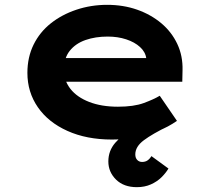

<svg xmlns="http://www.w3.org/2000/svg" viewBox="-20 -562 874 787"><path d="M540.8 205.2Q487.4 205.2 455.7 174.2Q424.1 143.1 424.1 99.7Q424.1 56.1 452.3 23.4Q480.5 -9.3 529.6 -37.9Q578.7 -66.6 643.7 -94.3L670.9 -45.6Q604.8 -13.4 569.7 12.8Q534.6 39 534.6 70.9Q534.6 85.5 542.5 93.6Q550.4 101.8 562.3 101.8Q575.4 101.8 584.3 95.8Q593.3 89.9 600.7 77.9L670.5 128.8Q659.7 147.1 641.8 164.8Q623.9 182.4 598.5 193.8Q573.1 205.2 540.8 205.2ZM438.9 10Q335 10 256.4 -25.4Q177.8 -60.7 135 -122.7Q92.3 -184.6 92.3 -263.3Q92.3 -327.2 117.5 -378.7Q142.8 -430.2 188.1 -466.2Q233.4 -502.2 293.2 -522.2Q353 -542.2 419 -542.2Q485.6 -542.2 542.2 -522.3Q598.7 -502.4 641.2 -466.7Q683.6 -431 706.7 -381.9Q729.8 -332.8 728.2 -274L727.2 -227H202.9L179.9 -323.9H596.8L579.6 -301.9V-322.4Q576.3 -348.9 554 -369.2Q531.8 -389.5 497.1 -400.8Q462.5 -412.1 421.3 -412.1Q371.1 -412.1 330.3 -397.9Q289.6 -383.6 265.7 -353.5Q241.9 -323.4 241.9 -275.5Q241.9 -231.8 268.8 -197.6Q295.7 -163.4 345.9 -144Q396.1 -124.6 463.4 -124.6Q528.2 -124.6 569.1 -139.6Q610 -154.6 634.8 -169.5L705.3 -66.6Q669.9 -41.7 626.8 -24.8Q583.7 -8 536.5 1Q489.3 10 438.9 10Z"/></svg>

Font: Lexend Peta
Style: Regular
Weight: 400
Designer: Bonnie Shaver-Troup, Thomas Jockin
Foundry: Lexend
Version: Version 1.007